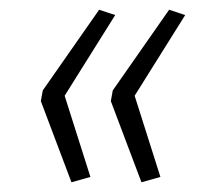

<svg xmlns="http://www.w3.org/2000/svg" viewBox="-20 -471 423 395"><path d="M127 -96 64 -263 68 -285 184 -451 217 -440 113 -274 166 -107ZM271 -96 208 -263 212 -285 328 -451 361 -440 257 -274 310 -107Z"/></svg>

Font: Nunito Sans 7pt SemiCondensed ExtraLight
Style: Italic
Weight: 250
Width: 4
Italic angle: -9°
Designer: Vernon Adams
Foundry: Vernon Adams
Version: Version 3.101;gftools[0.9.27]